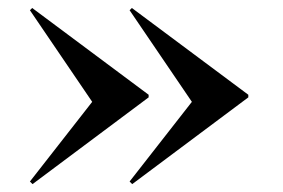

<svg xmlns="http://www.w3.org/2000/svg" viewBox="-20 -449 707 480"><path d="M61.3 11.3 54.8 4.8 210.5 -194.4 54.8 -423.4 60.5 -429 351.6 -212.1V-205.6ZM310.5 11.3 304 4.8 459.7 -194.4 304 -423.4 309.7 -429 600.8 -212.1V-205.6Z"/></svg>

Font: Playfair 144pt SemiExpanded ExtraBold
Style: Regular
Weight: 800
Width: 6
Designer: Claus Eggers Sørensen
Foundry: Claus Eggers Sørensen
Version: Version 2.203